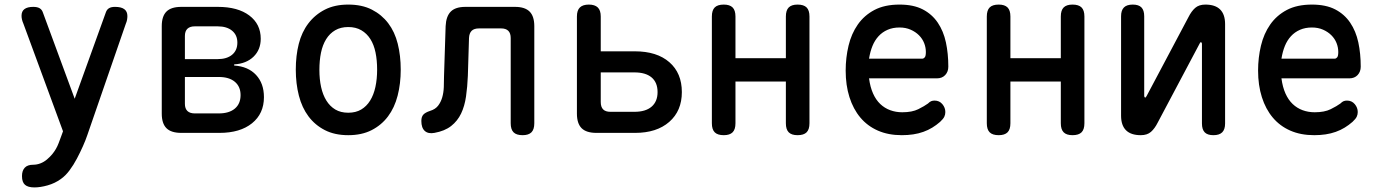

<svg xmlns="http://www.w3.org/2000/svg" viewBox="-20 -580 6040 838"><path d="M247 15 255 -7 82 -477Q78 -486 76 -494.5Q74 -503 74 -511Q74 -531 87 -540.5Q100 -550 125 -550Q143 -550 153 -544Q163 -538 167 -526L306 -149L442 -526Q446 -538 455.5 -544Q465 -550 482 -550Q509 -550 522.5 -540Q536 -530 536 -510Q536 -502 534.5 -493.5Q533 -485 529 -476L361 10Q354 31 342 58Q330 85 315.5 112.5Q301 140 283.5 163.5Q266 187 246 201Q220 220 188 229Q156 238 130 238Q102 238 89 226.5Q76 215 76 189V188Q76 165 88 152Q100 139 125 139Q141 139 156.5 133Q172 127 185 116Q199 104 208 93Q217 82 224 70Q231 58 236 44.5Q241 31 247 15Z M771 0Q727 0 706.5 -20.5Q686 -41 686 -84V-466Q686 -509 706.5 -529.5Q727 -550 771 -550H931Q1018 -550 1068 -512.5Q1118 -475 1118 -411Q1118 -363 1086.5 -332.5Q1055 -302 1002 -299V-294Q1063 -290 1097.5 -253Q1132 -216 1132 -156Q1132 -84 1080 -42Q1028 0 938 0ZM787 -244V-127Q787 -106 798 -95.5Q809 -85 830 -85H935Q980 -85 1005 -106Q1030 -127 1030 -165Q1030 -202 1005 -223Q980 -244 935 -244ZM830 -465Q809 -465 798 -454.5Q787 -444 787 -423V-322H930Q970 -322 993 -341Q1016 -360 1016 -394Q1016 -427 993 -446Q970 -465 930 -465Z M1500 10Q1441 10 1398 -12Q1355 -34 1326.5 -72Q1298 -110 1284.5 -162.5Q1271 -215 1271 -276Q1271 -337 1284 -388.5Q1297 -440 1326 -478Q1355 -516 1398 -538Q1441 -560 1500 -560Q1560 -560 1603 -538Q1646 -516 1674.5 -478.5Q1703 -441 1716 -389Q1729 -337 1729 -276Q1729 -215 1715.5 -162.5Q1702 -110 1673.5 -72Q1645 -34 1602 -12Q1559 10 1500 10ZM1500 -88Q1533 -88 1556.5 -102Q1580 -116 1595.5 -141Q1611 -166 1618.5 -200.5Q1626 -235 1626 -276Q1626 -317 1619 -351Q1612 -385 1596.5 -409.5Q1581 -434 1557 -448Q1533 -462 1500 -462Q1467 -462 1443 -448Q1419 -434 1403.5 -409Q1388 -384 1381 -350Q1374 -316 1374 -275Q1374 -234 1381.5 -200Q1389 -166 1404.5 -141Q1420 -116 1443.5 -102Q1467 -88 1500 -88Z M1925 -466Q1927 -509 1947.5 -529.5Q1968 -550 2011 -550H2228Q2271 -550 2291.5 -529.5Q2312 -509 2312 -466V-42Q2312 -15 2299.5 -2.5Q2287 10 2261 10Q2234 10 2221.5 -2.5Q2209 -15 2209 -42V-414Q2209 -435 2198.5 -445.5Q2188 -456 2167 -456H2071Q2049 -456 2038.5 -445.5Q2028 -435 2027 -414L2022 -249Q2020 -201 2014 -159Q2008 -117 1992.5 -84.5Q1977 -52 1949 -30Q1921 -8 1876 0Q1849 5 1834 -8.5Q1819 -22 1819 -52Q1819 -70 1827.5 -79.5Q1836 -89 1857 -96Q1880 -103 1892 -118.5Q1904 -134 1910 -154.5Q1916 -175 1917 -199.5Q1918 -224 1918 -249Z M2583 0Q2539 0 2518.5 -20.5Q2498 -41 2498 -84V-508Q2498 -535 2511 -547.5Q2524 -560 2550 -560Q2576 -560 2589 -547.5Q2602 -535 2602 -508V-356H2751Q2847 -356 2901.5 -308.5Q2956 -261 2956 -178Q2956 -96 2901 -48Q2846 0 2752 0ZM2602 -135Q2602 -113 2612.5 -102.5Q2623 -92 2644 -92H2749Q2798 -92 2824 -114.5Q2850 -137 2850 -178Q2850 -220 2824 -242Q2798 -264 2749 -264H2602Z M3139 10Q3112 10 3099.5 -2.5Q3087 -15 3087 -42V-508Q3087 -535 3099.5 -547.5Q3112 -560 3139 -560Q3165 -560 3177.5 -547.5Q3190 -535 3190 -508V-326H3410V-508Q3410 -535 3422.5 -547.5Q3435 -560 3461 -560Q3488 -560 3500.5 -547.5Q3513 -535 3513 -508V-42Q3513 -15 3500.5 -2.5Q3488 10 3461 10Q3435 10 3422.5 -2.5Q3410 -15 3410 -42V-224H3190V-42Q3190 -15 3177.5 -2.5Q3165 10 3139 10Z M4059 -141Q4080 -141 4093 -125.5Q4106 -110 4106 -91Q4106 -80 4101.5 -70.5Q4097 -61 4083 -48Q4067 -34 4049 -23Q4031 -12 4010 -4.5Q3989 3 3965.5 6.5Q3942 10 3916 10Q3857 10 3811.5 -10Q3766 -30 3735 -67Q3704 -104 3687.5 -156Q3671 -208 3671 -272Q3671 -328 3683.5 -380.5Q3696 -433 3724 -473Q3752 -513 3796.5 -536.5Q3841 -560 3906 -560Q3967 -560 4007.5 -539Q4048 -518 4073 -481Q4098 -444 4108.5 -395Q4119 -346 4119 -289Q4119 -267 4105.5 -252.5Q4092 -238 4069 -238H3773Q3778 -200 3790.5 -172Q3803 -144 3822 -126Q3841 -108 3865.5 -99Q3890 -90 3918 -90Q3961 -90 3988 -103.5Q4015 -117 4030 -128Q4038 -136 4044.5 -138.5Q4051 -141 4059 -141ZM3773 -324H4006Q4011 -324 4016 -329.5Q4021 -335 4021 -353Q4021 -373 4013.5 -392Q4006 -411 3991 -426Q3976 -441 3954.5 -450.5Q3933 -460 3906 -460Q3877 -460 3854 -450Q3831 -440 3814.5 -422Q3798 -404 3788 -379.5Q3778 -355 3773 -324Z M4339 10Q4312 10 4299.5 -2.5Q4287 -15 4287 -42V-508Q4287 -535 4299.5 -547.5Q4312 -560 4339 -560Q4365 -560 4377.5 -547.5Q4390 -535 4390 -508V-326H4610V-508Q4610 -535 4622.5 -547.5Q4635 -560 4661 -560Q4688 -560 4700.5 -547.5Q4713 -535 4713 -508V-42Q4713 -15 4700.5 -2.5Q4688 10 4661 10Q4635 10 4622.5 -2.5Q4610 -15 4610 -42V-224H4390V-42Q4390 -15 4377.5 -2.5Q4365 10 4339 10Z M4873 -75V-509Q4873 -535 4885.5 -547.5Q4898 -560 4924 -560Q4950 -560 4962 -547.5Q4974 -535 4974 -509V-160Q4976 -154 4978 -154Q4980 -154 4981 -156L4984 -160L5167 -505Q5180 -531 5196.5 -545.5Q5213 -560 5241 -560Q5284 -560 5305.5 -538.5Q5327 -517 5327 -475V-41Q5327 -15 5314.5 -2.5Q5302 10 5276 10Q5250 10 5238 -2.5Q5226 -15 5226 -41V-390Q5224 -396 5222 -396Q5220 -396 5219 -395L5216 -390L5033 -45Q5020 -19 5003.5 -4.5Q4987 10 4959 10Q4916 10 4894.5 -11.5Q4873 -33 4873 -75Z M5859 -141Q5880 -141 5893 -125.5Q5906 -110 5906 -91Q5906 -80 5901.5 -70.5Q5897 -61 5883 -48Q5867 -34 5849 -23Q5831 -12 5810 -4.5Q5789 3 5765.5 6.5Q5742 10 5716 10Q5657 10 5611.5 -10Q5566 -30 5535 -67Q5504 -104 5487.5 -156Q5471 -208 5471 -272Q5471 -328 5483.5 -380.5Q5496 -433 5524 -473Q5552 -513 5596.5 -536.5Q5641 -560 5706 -560Q5767 -560 5807.5 -539Q5848 -518 5873 -481Q5898 -444 5908.5 -395Q5919 -346 5919 -289Q5919 -267 5905.5 -252.5Q5892 -238 5869 -238H5573Q5578 -200 5590.5 -172Q5603 -144 5622 -126Q5641 -108 5665.5 -99Q5690 -90 5718 -90Q5761 -90 5788 -103.5Q5815 -117 5830 -128Q5838 -136 5844.5 -138.5Q5851 -141 5859 -141ZM5573 -324H5806Q5811 -324 5816 -329.5Q5821 -335 5821 -353Q5821 -373 5813.5 -392Q5806 -411 5791 -426Q5776 -441 5754.5 -450.5Q5733 -460 5706 -460Q5677 -460 5654 -450Q5631 -440 5614.5 -422Q5598 -404 5588 -379.5Q5578 -355 5573 -324Z"/></svg>

Font: Maple Mono NL Medium
Style: Regular
Weight: 500
Monospace: yes
Designer: subframe7536
Version: Version 7.000